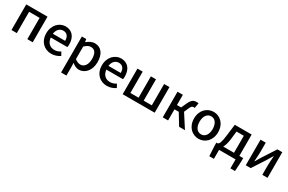

<svg xmlns="http://www.w3.org/2000/svg" viewBox="157 -1959 5369 3577"><g transform="rotate(30 2841.0 -170.5)"><path d="M87 0H202V-458H428V0H544V-551H87Z M947 14C1018 14 1082 -11 1132 -45L1092 -118C1052 -92 1010 -77 961 -77C866 -77 800 -140 791 -245H1148C1151 -259 1154 -281 1154 -304C1154 -459 1075 -564 929 -564C801 -564 678 -454 678 -275C678 -93 796 14 947 14ZM790 -325C801 -421 862 -473 931 -473C1011 -473 1054 -419 1054 -325Z M1283 223H1398V45L1395 -49C1441 -9 1491 14 1539 14C1663 14 1776 -95 1776 -284C1776 -454 1698 -564 1559 -564C1497 -564 1437 -530 1389 -490H1387L1377 -551H1283ZM1517 -83C1484 -83 1441 -96 1398 -132V-401C1444 -445 1485 -468 1528 -468C1620 -468 1657 -397 1657 -282C1657 -154 1597 -83 1517 -83Z M2143 14C2214 14 2278 -11 2328 -45L2288 -118C2248 -92 2206 -77 2157 -77C2062 -77 1996 -140 1987 -245H2344C2347 -259 2350 -281 2350 -304C2350 -459 2271 -564 2125 -564C1997 -564 1874 -454 1874 -275C1874 -93 1992 14 2143 14ZM1986 -325C1997 -421 2058 -473 2127 -473C2207 -473 2250 -419 2250 -325Z M2479 0H3168V-551H3053V-92H2878V-551H2768V-92H2592V-551H2479Z M3341 0H3456V-239H3548L3693 0H3819L3633 -289L3674 -384C3699 -445 3721 -453 3750 -453C3758 -453 3763 -452 3769 -450L3788 -558C3779 -562 3765 -564 3752 -564C3686 -564 3643 -545 3598 -447L3545 -331H3456V-551H3341Z M4116 14C4252 14 4374 -92 4374 -275C4374 -458 4252 -564 4116 -564C3979 -564 3856 -458 3856 -275C3856 -92 3979 14 4116 14ZM4116 -82C4029 -82 3975 -158 3975 -275C3975 -391 4029 -469 4116 -469C4202 -469 4256 -391 4256 -275C4256 -158 4202 -82 4116 -82Z M4553 0H4908V193H5007L5019 -18V-92H4936V-551H4573L4544 -315C4524 -144 4501 -108 4471 -92H4442V-18L4454 193H4553ZM4589 -92C4614 -133 4634 -196 4645 -291L4664 -458H4821V-92Z M5127 0H5233L5420 -289C5440 -321 5470 -372 5490 -406H5495C5490 -335 5483 -262 5483 -205V0H5595V-551H5489L5302 -262C5283 -229 5252 -178 5232 -145H5228C5232 -215 5239 -288 5239 -345V-551H5127Z"/></g></svg>

Font: ChiuKong Gothic CL Medium
Style: Regular
Weight: 500
Designer: Ryoko NISHIZUKA 西塚涼子 (kana, bopomofo & ideographs); Paul D. Hunt (Latin, Greek & Cyrillic); Sandoll Communications 산돌커뮤니
Foundry: Adobe
Version: Version 1.300